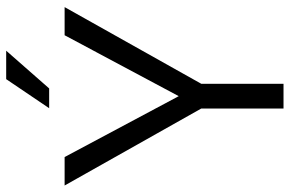

<svg xmlns="http://www.w3.org/2000/svg" viewBox="-178 -759 937 621"><g transform="rotate(-90 290.5 -448.5)"><path d="M315 -758H251L345 -897H437ZM578 -708 330 -266V0H250V-266L1 -708H93L290 -339L487 -708Z"/></g></svg>

Font: Freesentation 4 Regular
Style: Regular
Weight: 400
Designer: glyphs from Roboto by Christian Robertson / Hangul glyphs from Noto Sans CJK(Source Han Sans) by Jang Soo-young and Kang
Foundry: PT&
Version: Version 2.001